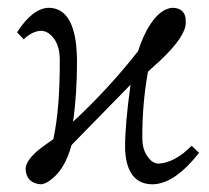

<svg xmlns="http://www.w3.org/2000/svg" viewBox="-20 -462 538 494"><path d="M301.8 -83Q301.8 -143.1 315.9 -244.1L164.1 -88.9Q146.5 -23.4 106.9 3.4Q94.7 11.7 85 12.2Q47.9 9.3 45.9 -26.9Q45.9 -51.8 89.8 -84.5Q100.6 -92.3 117.2 -104Q134.3 -182.1 133.8 -308.1Q133.8 -355.5 105 -376.5Q95.2 -382.8 85.9 -382.8Q62.5 -381.8 41 -360.8L23.9 -378.9Q64 -440.9 105 -441.9Q164.6 -441.9 175.8 -347.7Q177.7 -328.6 178.2 -308.1Q178.2 -218.8 168 -148.9Q258.3 -232.4 335 -330.1Q363.3 -415.5 405.3 -437Q415 -441.4 422.9 -441.9Q453.6 -441.9 457.5 -415Q458 -409.2 458 -403.8Q458 -368.2 391.1 -305.2Q377 -292 360.8 -277.8Q345.7 -195.3 346.2 -106Q346.2 -69.8 368.7 -48.8Q377.9 -41.5 386.2 -41Q429.2 -42.5 473.1 -86.9L492.2 -68.8Q429.2 11.2 373 12.2Q312.5 12.2 303.2 -61.5Q301.8 -72.3 301.8 -83Z"/></svg>

Font: Linux Biolinum Capitals O
Style: Small Caps
Weight: 400
Designer: Philipp H. Poll
Foundry: Philipp H. Poll
Version: Version 1.0.4